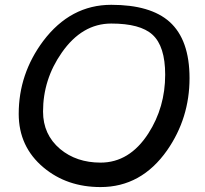

<svg xmlns="http://www.w3.org/2000/svg" viewBox="-20 -736 838 786"><path d="M391.6 29.8Q253.9 29.8 158.2 -50.3Q56.6 -135.3 56.6 -270Q56.6 -433.6 156.7 -567.9Q268.6 -716.3 435.5 -716.3Q596.2 -716.3 674.3 -646.5Q755.9 -573.2 755.9 -416Q755.9 -252.4 664.1 -120.6Q558.6 29.8 391.6 29.8ZM435.5 -639.6Q315.9 -639.6 232.9 -520.5Q156.2 -411.1 156.2 -279.3Q156.2 -185.1 226.1 -126Q293 -70.3 391.6 -70.3Q510.3 -70.3 587.4 -189.9Q656.2 -296.9 656.2 -430.2Q656.2 -546.9 604 -594.2Q554.2 -639.6 435.5 -639.6Z"/></svg>

Font: TUNJUNG BIRU
Style: Regular
Weight: 400
Designer: R.S. Wihananto
Foundry: R.S. Wihananto
Version: Version 2.0.1